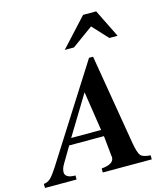

<svg xmlns="http://www.w3.org/2000/svg" viewBox="-202 -1044 1002 1147"><g transform="rotate(-15 299.5 -470.0)"><path d="M593 0H290V-25Q367 -31 367 -74Q367 -77 365 -89L353 -208H138L81 -112Q64 -84 64 -62Q64 -25 128 -25V0H-67L-68 -25Q-42 -28 -25 -44.5Q-8 -61 18 -101L388 -683H413L507 -123Q518 -61 532 -44.5Q546 -28 593 -25ZM346 -248 309 -491 161 -248ZM587 -766H536L448 -861L317 -766H260L420 -940H501Z"/></g></svg>

Font: STIX
Style: Bold Italic
Weight: 700
Italic angle: -16.33°
Designer: MicroPress Inc., with final additions and corrections provided by Coen Hoffman, Elsevier (retired)
Version: Version 1.1.1